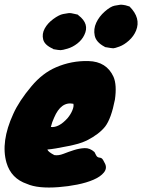

<svg xmlns="http://www.w3.org/2000/svg" viewBox="-25 -753 613 827"><path d="M349 -148Q330 -139 312 -134Q294 -129 270 -124Q207 -111 179 -109Q182 -99 209 -85Q227 -82 248.5 -90.5Q270 -99 293.5 -106.5Q317 -114 339.5 -115Q362 -116 382 -98Q390 -80 395 -77Q400 -74 404 -74Q408 -74 413 -71Q418 -68 427.5 -48Q437 -28 422.5 -10Q408 8 378 21Q348 34 308 42Q268 50 228 53Q138 60 91 39Q23 16 3 -52Q-23 -142 32 -262Q57 -318 111 -382Q158 -438 216 -463Q283 -492 356 -490Q434 -488 464 -422Q479 -387 470 -324Q454 -242 428 -208Q402 -175 349 -148ZM291 -306Q238 -317 208 -246Q199 -227 194 -206Q228 -202 266 -244Q280 -261 287 -278.5Q294 -296 291 -306ZM206 -541H205L203 -543Q167 -559 161 -583Q155 -607 167.5 -630Q180 -653 204.5 -671Q229 -689 246.5 -692.5Q264 -696 270.5 -696.5Q277 -697 282.5 -696Q288 -695 294.5 -693.5Q301 -692 310 -690L313 -687Q362 -650 338 -602Q328 -581 308 -565.5Q288 -550 266 -543.5Q244 -537 236 -537Q228 -537 206 -541ZM429 -550H428Q427 -550 425 -552Q389 -571 383 -599.5Q377 -628 389.5 -655Q402 -682 426.5 -703.5Q451 -725 468.5 -728.5Q486 -732 492.5 -732.5Q499 -733 505 -732Q512 -732 533 -725Q583 -675 561 -621Q551 -597 530.5 -578.5Q510 -560 489.5 -552.5Q469 -545 463 -545Q457 -545 429 -550Z"/></svg>

Font: Knewave
Style: Regular
Weight: 400
Designer: Tyler Finck
Foundry: Tyler Finck
Version: Version 1.001